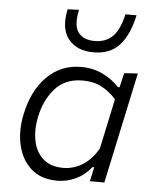

<svg xmlns="http://www.w3.org/2000/svg" viewBox="-54 -804 662 860"><g transform="rotate(5 277.0 -374.5)"><path d="M381.5 0Q384.5 -12.5 387 -25L395.5 -64H388Q356 -25 316.2 -7.2Q276.5 10.5 236.5 10.5Q162 10.5 117.5 -29.5Q73 -69.5 58.5 -134.5Q51.5 -165 51.5 -198Q51.5 -234.5 60 -274Q82.5 -381.5 145.2 -444Q208 -506.5 298.5 -506.5Q353.5 -506.5 398 -484.2Q442.5 -462 469.5 -431H477.5L492.5 -495.5L553.5 -499.5Q541 -441 529.5 -386.5Q517.5 -331.5 504.5 -270L452.5 -27L446.5 0ZM258.5 -49Q301 -49 342 -73.2Q383 -97.5 413.5 -150L461.5 -375Q433.5 -407.5 397 -427Q360.5 -446.5 311 -446.5Q232 -446.5 186.8 -395.5Q141.5 -344.5 125.5 -268Q118.5 -235 118.5 -205Q118.5 -181 123 -159Q133 -109 166.5 -79Q200 -49 258.5 -49ZM346.5 -576.5Q272 -576.5 234.5 -623.5Q209 -655 209 -704.5Q209 -729 215.5 -758.5L266 -760.5Q260 -732 260 -710Q260 -677 274 -658.5Q297.5 -627.5 347.5 -627.5Q398 -627.5 429 -658.5Q460 -689.5 475 -758.5H525Q506 -669.5 464 -623Q422 -576.5 346.5 -576.5Z"/></g></svg>

Font: Heraclito Light
Style: Italic
Weight: 300
Italic angle: -12°
Designer: Kostas Bartsokas (font) & Cristiano Sobral (main changes)
Foundry: Kostas Bartsokas (font) & Cristiano Sobral (main changes)
Version: Version 1.00;July 8, 2020;FontCreator 13.0.0.2655 64-bit